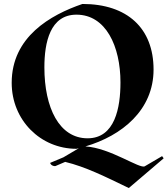

<svg xmlns="http://www.w3.org/2000/svg" viewBox="-20 -734 846 969"><path d="M260 104 309 83C412 108 510 157 630 215L806 65L798 54L711 105C687 121 536 12 411 5C595 -49 755 -178 755 -383C755 -591 623 -714 396 -714C235 -659 39 -548 39 -316C39 -128 184 17 366 17L378 14L300 60L233 88C236 99 249 106 260 104ZM422 -36C279 -36 204 -190 204 -394C204 -520 233 -660 366 -660C514 -660 588 -501 588 -318C588 -190 560 -36 422 -36Z"/></svg>

Font: Mazius Display
Style: Bold
Weight: 700
Designer: Alberto Casagrande & Collletttivo
Foundry: Collletttivo
Version: Version 2.000;Glyphs 3.2 (3221)